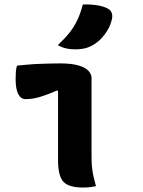

<svg xmlns="http://www.w3.org/2000/svg" viewBox="-20 -834 640 860"><path d="M240 -116Q240 -139 240 -169.5Q240 -200 240 -233.5Q240 -267 240 -301.5Q240 -336 240 -368.5Q240 -401 240 -428H234Q213 -419 194.5 -412Q176 -405 159.5 -400Q143 -395 127 -392.5Q111 -390 94 -390Q74 -390 62 -412Q50 -434 50 -481Q50 -498 51 -512Q52 -526 56 -540Q78 -542 97.5 -544Q117 -546 136 -547Q155 -548 173.5 -548.5Q192 -549 211 -549.5Q230 -550 250 -550Q300 -550 331 -541Q362 -532 376 -517Q390 -502 390 -484Q390 -434 390 -387Q390 -340 390 -296.5Q390 -253 390 -213.5Q390 -174 390 -139Q390 -112 391.5 -91.5Q393 -71 397.5 -50Q402 -29 410 0Q395 3 381.5 4.5Q368 6 352 6Q288 6 264 -20Q240 -46 240 -116ZM351 -814Q386 -815 414.5 -810.5Q443 -806 462 -796Q476 -789 480.5 -775.5Q485 -762 481 -747Q475 -721 462.5 -700Q450 -679 434.5 -662.5Q419 -646 401 -635Q382 -623 362 -618Q342 -613 315 -613Q293 -613 274.5 -617.5Q256 -622 239 -632Q270 -661 291 -687.5Q312 -714 326.5 -744.5Q341 -775 351 -814Z"/></svg>

Font: Recursive Monospace Casual ExtraBold
Style: Regular
Weight: 800
Version: Version 1.047